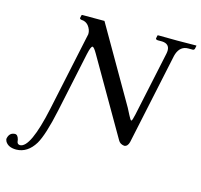

<svg xmlns="http://www.w3.org/2000/svg" viewBox="-191 -773 1137 1087"><g transform="rotate(15 377.5 -229.5)"><path d="M122.6 -87.9 220.7 -549.8Q221.7 -575.7 203.1 -599.1Q186.5 -617.7 162.6 -618.2Q152.8 -619.6 151.9 -626L155.8 -644L159.2 -646H289.6L544.4 -205.1Q552.2 -190.9 563.5 -168Q577.1 -140.6 582.5 -140.1Q587.9 -141.6 595.7 -178.2L676.3 -557.1Q686 -603 654.3 -614.7Q645.5 -617.7 635.3 -618.2H609.4Q597.7 -619.1 597.2 -626L601.1 -645L606.4 -646Q607.4 -646 716.3 -645L827.1 -646L829.1 -645L825.2 -626Q822.3 -619.1 815.4 -618.2H788.6Q742.2 -618.2 724.6 -568.8Q722.7 -562.5 721.2 -557.1L607.4 -21Q600.1 6.8 580.1 7.8Q555.2 4.9 544.9 -14.2L289.6 -455.1Q271 -487.3 262.7 -487.8Q252.9 -487.8 242.7 -440.9Q242.2 -439.5 242.2 -439L168 -88.9Q135.7 62.5 103 117.7Q61 186 -4.9 187Q-52.7 187 -69.8 156.7Q-75.2 146.5 -73.2 138.2Q-65.4 104 -33.7 103Q-17.1 103 -10.3 129.9Q-8.8 136.7 -8.3 143.1Q-5.4 156.2 8.8 157.2Q70.3 157.2 122.6 -87.9Z"/></g></svg>

Font: Linux Biolinum Slanted O
Style: Slanted
Weight: 400
Designer: Philipp H. Poll
Foundry: Philipp H. Poll
Version: Version 1.0.4